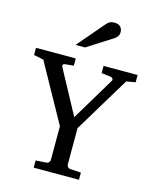

<svg xmlns="http://www.w3.org/2000/svg" viewBox="-134 -1018 894 1107"><g transform="rotate(15 313.0 -464.0)"><path d="M562 -618.2 360.8 -285.2V-68.8Q360.8 -61.5 366.2 -54.7Q371.6 -47.9 381.8 -46.9L445.8 -43V0H175.8V-43L237.8 -46.9Q248.5 -47.9 254.2 -54.7Q259.8 -61.5 259.8 -68.8V-270L67.9 -616.2L9.8 -627.9V-670.9H247.1V-627.9L196.8 -623Q185.1 -621.6 183.6 -615.2Q182.1 -608.9 185.1 -603L326.2 -341.8L481 -600.1Q485.4 -607.4 481 -613.8Q476.6 -620.1 469.2 -621.1L413.1 -627.9V-670.9H616.2V-627.9ZM457.5 -883.3Q457.5 -869.6 450.9 -859.9Q444.3 -850.1 434.6 -843.3L282.2 -746.1H225.6L358.4 -901.4Q364.3 -907.7 369.1 -912.8Q374 -918 379.9 -921.4Q385.7 -924.8 393.3 -926.5Q400.9 -928.2 411.6 -928.2Q424.8 -928.2 433.6 -924.1Q442.4 -919.9 447.8 -913.6Q453.1 -907.2 455.3 -899.2Q457.5 -891.1 457.5 -883.3Z"/></g></svg>

Font: Charis SIL APac
Style: Regular
Weight: 400
Foundry: SIL International
Version: Version 5.000